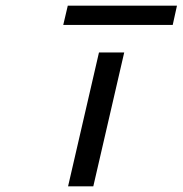

<svg xmlns="http://www.w3.org/2000/svg" viewBox="-20 -657 644 677"><path d="M203 -569 219 -637H604L589 -569ZM220 0 329 -472H418L309 0Z"/></svg>

Font: Coval
Style: Book Italic
Weight: 350
Foundry: Context Ltd
Version: Version 001.000